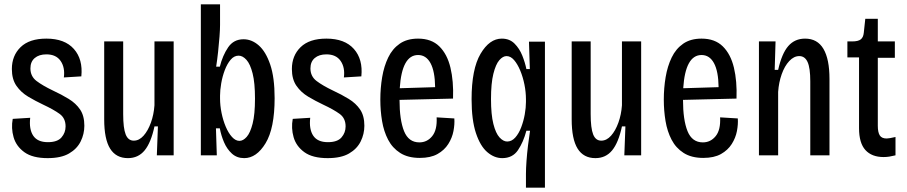

<svg xmlns="http://www.w3.org/2000/svg" viewBox="-20 -720 4203 890"><path d="M201 13Q131 13 93 -14.5Q55 -42 43 -84Q31 -126 39 -169L120 -174Q114 -121 134 -91Q154 -61 202 -61Q246 -61 265 -83Q284 -105 284 -134Q284 -172 256.5 -192Q229 -212 180 -235Q144 -252 110.5 -272Q77 -292 56 -322.5Q35 -353 35 -400Q35 -462 75.5 -501.5Q116 -541 195 -541Q280 -541 322.5 -493Q365 -445 357 -366L276 -361Q282 -407 261 -437.5Q240 -468 195 -468Q161 -468 141 -451Q121 -434 121 -403Q121 -366 149.5 -344.5Q178 -323 224 -301Q265 -282 298.5 -261.5Q332 -241 351.5 -212Q371 -183 371 -137Q371 -99 354 -64.5Q337 -30 300 -8.5Q263 13 201 13Z M573 13Q518 13 490.5 -31Q463 -75 463 -167V-528H551V-191Q551 -126 562.5 -97Q574 -68 600 -68Q625 -68 645.5 -91Q666 -114 679.5 -151.5Q693 -189 696 -232V-528H785V0H707L712 -134H696Q680 -59 650.5 -23Q621 13 573 13Z M1112 13Q1078 13 1055 -8Q1032 -29 1018.5 -60.5Q1005 -92 999 -125H981L985 0H911V-700H1000V-604Q1000 -583 997.5 -550Q995 -517 991 -480Q987 -443 982 -411H999Q1012 -463 1037.5 -500.5Q1063 -538 1109 -538Q1147 -538 1179.5 -509.5Q1212 -481 1232.5 -421Q1253 -361 1253 -265Q1253 -125 1211 -56Q1169 13 1112 13ZM1090 -67Q1107 -67 1123.5 -85.5Q1140 -104 1151 -147Q1162 -190 1162 -263Q1162 -336 1151 -379.5Q1140 -423 1122.5 -442.5Q1105 -462 1086 -462Q1065 -462 1049 -443Q1033 -424 1022 -395Q1011 -366 1005.5 -334Q1000 -302 1000 -277V-263Q1000 -231 1007 -196.5Q1014 -162 1026.5 -132.5Q1039 -103 1055.5 -85Q1072 -67 1090 -67Z M1499 13Q1429 13 1391 -14.5Q1353 -42 1341 -84Q1329 -126 1337 -169L1418 -174Q1412 -121 1432 -91Q1452 -61 1500 -61Q1544 -61 1563 -83Q1582 -105 1582 -134Q1582 -172 1554.5 -192Q1527 -212 1478 -235Q1442 -252 1408.5 -272Q1375 -292 1354 -322.5Q1333 -353 1333 -400Q1333 -462 1373.5 -501.5Q1414 -541 1493 -541Q1578 -541 1620.5 -493Q1663 -445 1655 -366L1574 -361Q1580 -407 1559 -437.5Q1538 -468 1493 -468Q1459 -468 1439 -451Q1419 -434 1419 -403Q1419 -366 1447.5 -344.5Q1476 -323 1522 -301Q1563 -282 1596.5 -261.5Q1630 -241 1649.5 -212Q1669 -183 1669 -137Q1669 -99 1652 -64.5Q1635 -30 1598 -8.5Q1561 13 1499 13Z M1926 12Q1871 12 1835 -11Q1799 -34 1779 -72.5Q1759 -111 1751 -159Q1743 -207 1743 -258Q1743 -312 1751.5 -362.5Q1760 -413 1779.5 -453.5Q1799 -494 1833 -517.5Q1867 -541 1918 -541Q1980 -541 2016.5 -505Q2053 -469 2068 -406.5Q2083 -344 2080 -263L1832 -257Q1832 -164 1853 -112Q1874 -60 1924 -60Q1960 -60 1983.5 -89Q2007 -118 2004 -176L2086 -171Q2088 -144 2082 -112.5Q2076 -81 2058 -52.5Q2040 -24 2008 -6Q1976 12 1926 12ZM1918 -465Q1843 -465 1833 -311L1997 -316Q1996 -390 1975.5 -427.5Q1955 -465 1918 -465Z M2418 150V86Q2418 62 2420.5 27Q2423 -8 2427.5 -45.5Q2432 -83 2437 -114H2420Q2406 -61 2381 -24Q2356 13 2308 13Q2271 13 2238.5 -15Q2206 -43 2186 -103.5Q2166 -164 2166 -260Q2166 -400 2207.5 -470.5Q2249 -541 2306 -541Q2342 -541 2365 -518Q2388 -495 2401 -462.5Q2414 -430 2420 -400H2436L2432 -527H2506V150ZM2331 -64Q2352 -64 2368.5 -82.5Q2385 -101 2396 -130Q2407 -159 2412.5 -190Q2418 -221 2418 -247V-260Q2418 -293 2411 -328Q2404 -363 2391.5 -393Q2379 -423 2363 -441.5Q2347 -460 2328 -460Q2311 -460 2294.5 -441Q2278 -422 2267 -378Q2256 -334 2256 -261Q2256 -189 2267 -145.5Q2278 -102 2295.5 -83Q2313 -64 2331 -64Z M2740 13Q2685 13 2657.5 -31Q2630 -75 2630 -167V-528H2718V-191Q2718 -126 2729.5 -97Q2741 -68 2767 -68Q2792 -68 2812.5 -91Q2833 -114 2846.5 -151.5Q2860 -189 2863 -232V-528H2952V0H2874L2879 -134H2863Q2847 -59 2817.5 -23Q2788 13 2740 13Z M3240 12Q3185 12 3149 -11Q3113 -34 3093 -72.5Q3073 -111 3065 -159Q3057 -207 3057 -258Q3057 -312 3065.5 -362.5Q3074 -413 3093.5 -453.5Q3113 -494 3147 -517.5Q3181 -541 3232 -541Q3294 -541 3330.5 -505Q3367 -469 3382 -406.5Q3397 -344 3394 -263L3146 -257Q3146 -164 3167 -112Q3188 -60 3238 -60Q3274 -60 3297.5 -89Q3321 -118 3318 -176L3400 -171Q3402 -144 3396 -112.5Q3390 -81 3372 -52.5Q3354 -24 3322 -6Q3290 12 3240 12ZM3232 -465Q3157 -465 3147 -311L3311 -316Q3310 -390 3289.5 -427.5Q3269 -465 3232 -465Z M3498 0V-528H3575L3571 -396H3587Q3604 -472 3634 -506.5Q3664 -541 3712 -541Q3769 -541 3797 -493.5Q3825 -446 3825 -354V0H3736V-343Q3736 -405 3723.5 -432.5Q3711 -460 3685 -460Q3660 -460 3638.5 -437Q3617 -414 3603.5 -376Q3590 -338 3587 -294V0Z M4076 8Q4021 8 3991.5 -24.5Q3962 -57 3962 -126V-454H3908V-528H3930Q3958 -528 3970 -537.5Q3982 -547 3984 -568L3991 -633H4049V-528H4128V-452H4049V-137Q4049 -107 4058 -92.5Q4067 -78 4090 -78Q4101 -78 4131 -85V0Q4115 4 4102 6Q4089 8 4076 8Z"/></svg>

Font: Bricolage Grotesque 12pt Condensed
Style: Regular
Weight: 400
Width: 3
Designer: Mathieu Triay
Foundry: Atelier Triay
Version: Version 1.001; ttfautohint (v1.8.4.7-5d5b);gftools[0.9.33.de